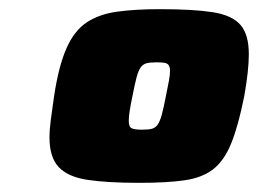

<svg xmlns="http://www.w3.org/2000/svg" viewBox="-20 -716 563 419"><path d="M284 -317Q214 -317 171 -323.5Q128 -330 108 -351.5Q88 -373 88 -416Q88 -433 91 -455.5Q94 -478 98 -506Q108 -572 125 -610.5Q142 -649 169 -667Q196 -685 235.5 -690.5Q275 -696 329 -696Q401 -696 443.5 -689.5Q486 -683 504.5 -662Q523 -641 523 -598Q523 -580 520.5 -557Q518 -534 513 -506Q500 -441 484.5 -403Q469 -365 445 -346.5Q421 -328 382.5 -322.5Q344 -317 284 -317ZM290 -433Q304 -433 311.5 -435Q319 -437 324 -444Q329 -451 333 -465.5Q337 -480 342 -506Q346 -526 348.5 -539Q351 -552 351 -561Q351 -570 348 -574Q345 -578 338.5 -579Q332 -580 322 -580Q308 -580 300 -578Q292 -576 287 -569Q282 -562 278 -547Q274 -532 269 -506Q265 -487 263 -474Q261 -461 261 -452Q261 -439 267.5 -436Q274 -433 290 -433Z"/></svg>

Font: Saira Expanded Black
Style: Italic
Weight: 900
Width: 7
Italic angle: -12°
Designer: Hector Gatti with collaboration of the Omnibus-Type team
Foundry: Omnibus-Type
Version: Version 1.101